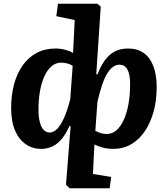

<svg xmlns="http://www.w3.org/2000/svg" viewBox="-20 -787 903 1033"><path d="M498 -388 504 -386Q531 -456 570 -491Q609 -526 669 -526Q719 -526 753 -502Q787 -478 805 -431.5Q823 -385 823 -317Q823 -247 806.5 -187Q790 -127 759.5 -81.5Q729 -36 686 -11Q643 14 590 14Q558 14 532.5 7Q507 0 488 -10L480 149L578 165L570 226H355L335 207L360 -108L354 -109Q340 -79 324.5 -56Q309 -33 290.5 -17.5Q272 -2 249.5 6Q227 14 200 14Q155 14 118.5 -11Q82 -36 61 -84.5Q40 -133 40 -206Q40 -275 55.5 -333Q71 -391 101.5 -434.5Q132 -478 176.5 -502Q221 -526 279 -526Q305 -526 330 -519.5Q355 -513 373 -502L382 -679L283 -700L292 -767H504L522 -751ZM248 -74Q268 -74 287 -93Q306 -112 324 -151.5Q342 -191 358 -253L371 -433Q360 -441 342.5 -445.5Q325 -450 309 -450Q279 -450 256 -429.5Q233 -409 217.5 -373.5Q202 -338 194.5 -293Q187 -248 187 -199Q187 -157 194.5 -129Q202 -101 215.5 -87.5Q229 -74 248 -74ZM623 -439Q587 -439 558 -393.5Q529 -348 504 -238L493 -83Q508 -75 523 -70.5Q538 -66 554 -66Q584 -66 607.5 -87Q631 -108 647 -144.5Q663 -181 671.5 -229Q680 -277 680 -332Q680 -369 673.5 -392.5Q667 -416 654.5 -427.5Q642 -439 623 -439Z"/></svg>

Font: Literata
Style: Bold Italic
Weight: 700
Italic angle: -2°
Designer: Latin by Veronika Burian and Jose Scaglione. Greek by Irene Vlachou. Cyrillic by Vera Evstafieva
Foundry: TypeTogether
Version: Version 3.103;gftools[0.9.29]